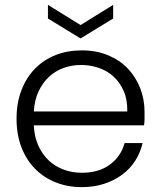

<svg xmlns="http://www.w3.org/2000/svg" viewBox="-20 -761 662 789"><path d="M313 -494Q276 -494 242 -482Q208 -470 182 -446Q156 -422 139 -386.5Q122 -351 119 -303H503Q504 -351 488.5 -386.5Q473 -422 447 -446Q421 -470 386 -482Q351 -494 313 -494ZM566 -173Q557 -134 536 -101Q515 -68 483 -44Q451 -20 409 -6Q367 8 316 8Q258 8 209 -11.5Q160 -31 124 -67.5Q88 -104 68 -156Q48 -208 48 -273Q48 -338 68 -390Q88 -442 123.5 -478.5Q159 -515 208 -534.5Q257 -554 316 -554Q376 -554 424 -534Q472 -514 505 -479.5Q538 -445 556 -399Q574 -353 574 -301Q574 -284 574 -272Q574 -260 572 -246H119Q121 -198 138 -161.5Q155 -125 181.5 -100.5Q208 -76 243 -63.5Q278 -51 316 -51Q386 -51 431.5 -84.5Q477 -118 492 -173ZM445 -741V-685L311 -603L177 -685V-741L311 -658Z"/></svg>

Font: SVN-Poppins Light
Style: Regular
Weight: 300
Designer: Ninad Kale (Devanagari), Jonny Pinhorn (Latin)
Foundry: Indian Type Foundry
Version: Version 3.002 2017; ttfautohint (v1.8.3)